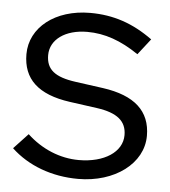

<svg xmlns="http://www.w3.org/2000/svg" viewBox="-44 -551 533 601"><g transform="rotate(5 223.0 -250.5)"><path d="M223 10C338 10 426 -56 426 -143C426 -221 376 -266 276 -280L189 -292C123 -301 96 -323 96 -368C96 -417 143 -451 212 -451C267 -451 318 -433 374 -395L413 -445C351 -490 289 -511 216 -511C106 -511 28 -449 28 -365C28 -287 76 -242 176 -228L263 -216C327 -207 356 -183 356 -139C356 -86 300 -49 220 -49C161 -49 103 -73 57 -116L12 -68C65 -18 140 10 223 10Z"/></g></svg>

Font: Red Hat Display
Style: Regular
Weight: 400
Designer: Pentagram, MCKL
Foundry: Pentagram, MCKL
Version: Version 1.023